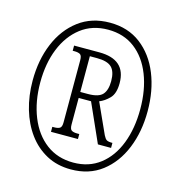

<svg xmlns="http://www.w3.org/2000/svg" viewBox="-108 -822 874 929"><g transform="rotate(15 328.5 -357.5)"><path d="M329 10Q260 10 206.5 -19Q153 -48 116 -98.5Q79 -149 59.5 -215.5Q40 -282 40 -358Q40 -461 74.5 -544Q109 -627 174 -676Q239 -725 330 -725Q421 -725 485 -676Q549 -627 582.5 -544Q616 -461 616 -358Q616 -255 582 -171.5Q548 -88 484 -39Q420 10 329 10ZM332 -25Q410 -25 465.5 -68Q521 -111 550 -186.5Q579 -262 579 -358Q579 -455 549.5 -530Q520 -605 464.5 -647.5Q409 -690 330 -690Q251 -690 194.5 -646.5Q138 -603 108 -528.5Q78 -454 78 -359Q78 -263 108.5 -187Q139 -111 196 -68Q253 -25 332 -25ZM190 -141V-166H199Q218 -166 227.5 -172Q237 -178 237 -201V-512Q237 -535 227.5 -541Q218 -547 199 -547H190V-573H316Q450 -573 450 -454Q450 -402 426.5 -378Q403 -354 377 -344L446 -192Q454 -176 462 -171Q470 -166 491 -166V-141H425L339 -334H277V-201Q277 -178 286.5 -172Q296 -166 315 -166H325V-141ZM315 -364Q369 -364 388.5 -386Q408 -408 408 -453Q408 -501 386.5 -522Q365 -543 313 -543H277V-364Z"/></g></svg>

Font: Noto Serif ExtraCondensed Light
Style: Regular
Weight: 300
Width: 2
Designer: Monotype Design Team
Foundry: Monotype Imaging Inc.
Version: Version 2.014; ttfautohint (v1.8.4.7-5d5b)